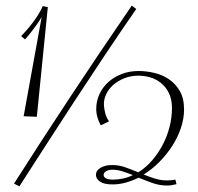

<svg xmlns="http://www.w3.org/2000/svg" viewBox="-20 -658 704 682"><path d="M379.9 -2.9Q349.6 -2.9 335.2 -12.9Q320.8 -22.9 320.8 -37.1Q320.8 -52.2 337.2 -62Q353.5 -71.8 378.9 -71.8Q402.3 -71.8 425 -63.7Q447.8 -55.7 471.2 -45.9Q498 -62.5 520 -87.9Q542 -113.3 557.9 -143.6Q573.7 -173.8 582.3 -207.3Q590.8 -240.7 590.8 -273.9Q590.8 -305.2 580.1 -327.1Q569.3 -349.1 552 -363Q534.7 -377 513.7 -383.1Q492.7 -389.2 472.2 -389.2Q444.8 -389.2 421.9 -380.1Q398.9 -371.1 382.3 -356.4Q365.7 -341.8 356.9 -322.8Q348.1 -303.7 349.1 -284.2Q350.1 -270.5 353.8 -255.9Q357.4 -241.2 367.2 -227.1Q364.3 -225.6 359.4 -223.1Q354.5 -220.7 349.6 -218.3Q344.2 -215.8 337.9 -212.9Q330.6 -225.6 326.2 -240.7Q321.8 -255.9 321.8 -271Q321.8 -298.3 333 -323Q344.2 -347.7 364.3 -366Q384.3 -384.3 411.9 -395Q439.5 -405.8 472.2 -405.8Q499 -405.8 527.6 -399.2Q556.2 -392.6 579.8 -376.7Q603.5 -360.8 618.7 -334.7Q633.8 -308.6 633.8 -269Q633.8 -237.3 622.8 -204.1Q611.8 -170.9 592.3 -140.4Q572.8 -109.9 546.6 -83.3Q520.5 -56.6 490.2 -38.1Q510.7 -29.8 531.2 -23.4Q551.8 -17.1 573.2 -17.1Q587.4 -17.1 603 -20L606.9 -3.9Q598.1 -1.5 589.8 -0.2Q581.5 1 573.2 1Q546.9 1 522 -7.8Q497.1 -16.6 472.2 -26.9Q449.2 -15.6 426.3 -9.3Q403.3 -2.9 379.9 -2.9ZM29.8 -5.9Q79.6 -84 129.6 -161.1Q179.7 -238.3 231.2 -316.2Q282.7 -394 336.4 -473.9Q390.1 -553.7 448.2 -638.2L463.9 -626Q403.8 -539.1 349.1 -457Q294.4 -375 243.4 -296.9Q192.4 -218.8 144 -143.8Q95.7 -68.8 48.8 3.9ZM110.8 -243.2 64 -245.1 127.9 -597.2Q118.2 -581.1 107.9 -566.9Q97.7 -552.7 89.1 -542Q80.6 -531.2 75 -524.9Q69.3 -518.6 68.8 -518.1L55.2 -529.8Q70.3 -545.4 84.5 -562.5Q96.7 -577.1 109.6 -596.2Q122.6 -615.2 131.8 -636.2L149.9 -632.8ZM380.9 -20Q399.4 -20 417.5 -23.9Q435.5 -27.8 452.1 -36.1Q433.1 -43.5 415 -49.3Q397 -55.2 378.9 -55.2Q366.2 -55.2 357.2 -50Q348.1 -44.9 348.1 -36.1Q348.1 -29.3 356.2 -24.7Q364.3 -20 380.9 -20Z"/></svg>

Font: Clicker Script
Style: Regular
Weight: 400
Designer: Astigmatic (AOETI)
Foundry: Astigmatic (AOETI)
Version: Version 1.000